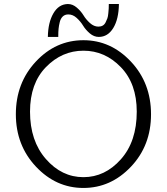

<svg xmlns="http://www.w3.org/2000/svg" viewBox="-20 -909 823 946"><path d="M58.1 -346.2Q58.1 -500 156.5 -605.5Q254.9 -710.9 391.1 -710.9Q525.9 -710.9 625 -605.5Q724.1 -500 724.1 -345.9Q724.1 -191.9 625 -87.4Q525.9 17.1 390.9 17.1Q255.9 17.1 157 -88.1Q58.1 -193.4 58.1 -346.2ZM127.9 -358.9Q127.9 -214.8 206.1 -125.5Q284.2 -36.1 391.1 -36.1Q497.1 -36.1 575.4 -124Q653.8 -211.9 653.8 -358.9Q653.8 -497.1 575.4 -578.1Q497.1 -659.2 391.1 -659.2Q285.2 -659.2 206.5 -578.6Q127.9 -498 127.9 -358.9ZM215.8 -727.1Q216.8 -797.9 242.9 -843Q269 -888.2 314 -889.2H314.9Q337.9 -889.2 358.4 -871.6Q378.9 -854 391.4 -833.5Q403.8 -813 423.3 -795.4Q442.9 -777.8 464.8 -777.8Q477.1 -777.8 486.1 -783Q495.1 -788.1 500.5 -799.1Q505.9 -810.1 509 -818.6Q512.2 -827.1 513.7 -844Q515.1 -860.8 515.6 -866.5Q516.1 -872.1 516.1 -889.2H565.9Q564.9 -814.9 538.1 -771Q511.2 -727.1 466.8 -727.1Q442.9 -727.1 422.4 -744.6Q401.9 -762.2 389.4 -782.7Q377 -803.2 357.9 -820.6Q338.9 -837.9 316.9 -837.9Q299.8 -837.9 289.3 -827.9Q278.8 -817.9 274.4 -800Q270 -782.2 268.6 -767.1Q267.1 -752 267.1 -732.9Q267.1 -729 267.1 -727.1Z"/></svg>

Font: CMU Bright
Style: Roman
Weight: 500
Version: Version 0.7.0